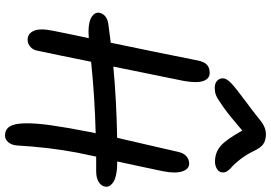

<svg xmlns="http://www.w3.org/2000/svg" viewBox="-176 -841 1071 759"><g transform="rotate(90 359.5 -461.5)"><path d="M327.1 -774.9Q308.1 -774.9 297.9 -785.6Q287.6 -796.4 290 -812Q292.5 -824.2 309.8 -840.8Q327.1 -857.4 388.2 -902.8Q408.7 -917.5 431.9 -936Q455.1 -954.6 463.6 -960.9Q472.2 -967.3 484.6 -972.2Q497.1 -977.1 511.2 -977.1Q535.6 -977.1 550.3 -966.3Q564.9 -955.6 578.1 -926.8Q592.8 -897.5 610.4 -875Q627.9 -852.5 639.2 -843.3Q650.4 -834 657 -823.7Q663.6 -813.5 661.1 -801.8Q659.2 -790.5 647 -783.2Q634.8 -775.9 619.1 -775.9Q583.5 -775.9 557.9 -797.4Q532.2 -818.8 496.1 -883.8Q438.5 -834 403.1 -808.8Q367.7 -783.7 355 -779.3Q342.3 -774.9 327.1 -774.9ZM137.2 -35.2Q112.8 -35.2 101.8 -59.8Q90.8 -84.5 102.1 -138.2Q120.1 -228.5 130.9 -276.9Q126.5 -276.9 117.7 -276.4Q108.9 -275.9 105 -275.9Q65.4 -275.9 46.1 -288.8Q26.9 -301.8 30.8 -319.8Q33.2 -332 43.9 -341.6Q54.7 -351.1 73.2 -354Q99.1 -357.9 148.9 -363.8Q186.5 -543.9 219.2 -708Q224.1 -732.9 235.8 -743.9Q247.6 -754.9 268.1 -754.9Q291.5 -754.9 300.3 -729.5Q309.1 -704.1 299.8 -651.9Q288.6 -597.7 269.3 -502.4Q250 -407.2 243.2 -374Q373 -386.2 524.9 -389.2Q578.6 -622.6 580.1 -628.9Q584.5 -650.9 597.2 -662.4Q609.9 -673.8 627 -673.8Q648.4 -673.8 657.5 -646.7Q666.5 -619.6 657.2 -571.8Q650.4 -538.1 635.5 -469.2Q620.6 -400.4 618.2 -389.2H625Q652.3 -389.2 672.4 -384.5Q692.4 -379.9 702.1 -372.6Q711.9 -365.2 715.6 -357.4Q719.2 -349.6 717.8 -341.8Q714.8 -325.2 698.7 -315.7Q682.6 -306.2 657.2 -306.2H599.1Q583.5 -232.4 583 -229Q562.5 -120.6 555.2 4.9Q553.7 27.8 542.5 41Q531.2 54.2 516.1 54.2Q492.7 54.2 480.7 36.6Q468.8 19 467.5 -22.5Q466.3 -64 475.1 -127Q483.9 -189.9 502.9 -287.1Q503.4 -290.5 504.9 -296.4Q506.3 -302.2 506.8 -304.2Q365.2 -300.8 224.1 -286.1Q196.3 -147.9 180.2 -73.2Q177.2 -56.6 165 -45.9Q152.8 -35.2 137.2 -35.2Z"/></g></svg>

Font: Shantell Sans Irregular
Style: Italic
Weight: 400
Italic angle: -11.31°
Designer: Stephen Nixon, Anya Danilova, Shantell Martin
Foundry: Arrow Type
Version: Version 1.006;[9816181b4]